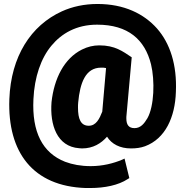

<svg xmlns="http://www.w3.org/2000/svg" viewBox="-20 -724 930 965"><path d="M27 -226C17 42 146 212 410 221H434C506 221 575 207 622 176L630 171L606 73L593 79C550 97 496 111 436 111C387 111 344 103 307 89C193 44 140 -61 148 -225C153 -337 186 -432 239 -495C289 -555 363 -600 468 -600C624 -600 708 -525 739 -401C759 -319 755 -190 721 -130C705 -103 687 -80 656 -80C627 -80 615 -97 615 -129C615 -135 615 -140 616 -147L642 -436C597 -466 558 -496 479 -496C449 -496 420 -489 392 -475C302 -430 252 -329 239 -211C230 -97 266 13 378 21C383 21 387 22 392 22C448 22 488 -3 518 -37C541 0 583 22 638 22C664 22 687 19 709 11C811 -27 860 -135 864 -262C870 -398 835 -506 769 -581C703 -655 604 -704 470 -704C404 -704 344 -691 291 -667C135 -596 35 -440 27 -226ZM372 -183C372 -191 372 -200 373 -209C382 -306 409 -384 488 -384C498 -384 504 -384 513 -382L494 -163C480 -127 463 -92 426 -92C386 -92 372 -126 372 -183Z"/></svg>

Font: Asimov Pro
Style: Ult
Weight: 900
Designer: Google
Version: Version 2.000980; 2014